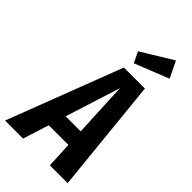

<svg xmlns="http://www.w3.org/2000/svg" viewBox="-322 -1012 1093 1093"><g transform="rotate(45 225.0 -465.0)"><path d="M318 0 310 -157H152L102 0H-43L222 -692H391L461 0ZM184 -261H305L289 -593ZM403 -930 451 -831 245 -749 213 -814Z"/></g></svg>

Font: Fira Sans Extra Condensed SemiBold
Style: Italic
Weight: 600
Width: 3
Italic angle: -8°
Designer: Carrois Corporate & Edenspiekermann AG
Foundry: Carrois Corporate GbR & Edenspiekermann AG
Version: Version 4.203